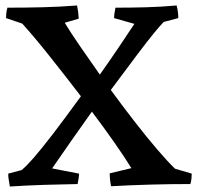

<svg xmlns="http://www.w3.org/2000/svg" viewBox="-20 -671 720 700"><path d="M16 9Q14 -3 12 -14.5Q10 -26 10 -38L59 -51Q77 -66 104 -97Q131 -128 172.5 -182Q214 -236 275 -320Q216 -397 159 -468.5Q102 -540 61 -585L2 -605Q2 -614 3 -623.5Q4 -633 7 -643Q70 -643 133.5 -644.5Q197 -646 261 -651Q266 -627 267 -603L216 -588Q239 -550 272.5 -501.5Q306 -453 344 -399Q378 -447 409.5 -493.5Q441 -540 470 -584L396 -605Q396 -614 397.5 -623.5Q399 -633 401 -643Q457 -643 512.5 -644.5Q568 -646 624 -651Q630 -628 630 -605L577 -591Q564 -578 541.5 -550.5Q519 -523 481.5 -473.5Q444 -424 384 -343Q427 -284 470.5 -228Q514 -172 552.5 -127Q591 -82 618 -56L679 -38Q679 -29 678 -19.5Q677 -10 674 0Q528 0 385 8Q380 -16 380 -39L459 -58Q433 -100 395.5 -153.5Q358 -207 315 -264Q278 -212 241.5 -160Q205 -108 170 -57L268 -38Q268 -29 266.5 -19.5Q265 -10 263 0Q201 1 139.5 3Q78 5 16 9Z"/></svg>

Font: Labrada Medium
Style: Regular
Weight: 500
Designer: Mercedes Jáuregui
Foundry: Omnibus-Type Team
Version: Version 1.000; ttfautohint (v1.8.4.7-5d5b)